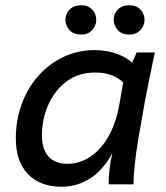

<svg xmlns="http://www.w3.org/2000/svg" viewBox="-20 -699 628 728"><path d="M213 9Q132 9 86 -39Q40 -87 40 -174Q40 -244 62.5 -305Q85 -366 126 -412Q167 -458 221.5 -483.5Q276 -509 340 -509Q382 -509 420 -496Q458 -483 481 -461L498 -500H567Q557 -452 548 -408.5Q539 -365 531 -323L504 -170Q496 -122 491 -74.5Q486 -27 486 0H392Q392 -29 395.5 -59Q399 -89 406 -118Q370 -53 321 -22Q272 9 213 9ZM235 -78Q283 -78 323.5 -105.5Q364 -133 392 -183Q420 -233 432 -300L447 -386Q409 -424 341 -424Q277 -424 232 -390Q187 -356 163 -301.5Q139 -247 139 -185Q139 -133 164 -105.5Q189 -78 235 -78ZM470 -568Q442 -568 426.5 -585Q411 -602 411 -624Q411 -646 426.5 -662.5Q442 -679 470 -679Q497 -679 512.5 -662.5Q528 -646 528 -624Q528 -602 512.5 -585Q497 -568 470 -568ZM288 -568Q259 -568 243.5 -585Q228 -602 228 -624Q228 -646 243.5 -662.5Q259 -679 288 -679Q314 -679 329.5 -662.5Q345 -646 345 -624Q345 -602 329.5 -585Q314 -568 288 -568Z"/></svg>

Font: Livvic Medium
Style: Italic
Weight: 500
Italic angle: -10°
Designer: Jacques Le Bailly, Baron von Fonthausen
Version: Version 1.001; ttfautohint (v1.8.2)